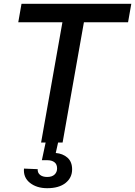

<svg xmlns="http://www.w3.org/2000/svg" viewBox="-20 -749 710 1009"><path d="M653 -632H421L309 0H196L308 -632H76L93 -729H670ZM228 240Q173 240 137.5 212Q102 184 106 137L178 140Q177 159 190.5 170Q204 181 228 181Q253 181 266.5 168.5Q280 156 280 136Q280 114 266 103.5Q252 93 230 93H200L223 -15L288 -12L273 55Q310 58 334.5 79.5Q359 101 359 141Q359 185 324.5 212.5Q290 240 228 240Z"/></svg>

Font: Hubot Sans Medium
Style: Italic
Weight: 500
Italic angle: -10°
Designer: Deni Anggara
Foundry: GitHub
Version: Version 1.001; ttfautohint (v1.8.4.7-5d5b);gftools[0.9.31]